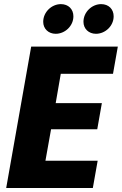

<svg xmlns="http://www.w3.org/2000/svg" viewBox="-20 -934 605 954"><path d="M565.4 -702.3H134.9L10.8 0H441.3L465.3 -135.5H205.8L233.7 -291.6H463.2L486.1 -421.4H256.7L282 -567.4H541.5ZM256.8 -766.1C302.9 -766.1 344.7 -804.9 344.7 -852.9C344.7 -888.3 320 -913.5 282.6 -913.5C236.7 -913.5 194.7 -874.2 194.7 -825.6C194.7 -791.3 220.5 -766.1 256.8 -766.1ZM456.8 -766.1C502.9 -766.1 544.7 -804.9 544.7 -852.9C544.7 -888.3 520 -913.5 482.6 -913.5C436.7 -913.5 394.7 -874.2 394.7 -825.6C394.7 -791.3 420.5 -766.1 456.8 -766.1Z"/></svg>

Font: Poppins Devanagari Thin
Style: Italic
Weight: 100
Italic angle: -10°
Designer: Ninad Kale (Devanagari), Jonny Pinhorn (Latin)
Foundry: Indian Type Foundry
Version: 4.005